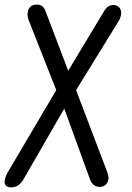

<svg xmlns="http://www.w3.org/2000/svg" viewBox="-42 -578 573 833"><path d="M-9.8 171.9 202.1 -187 82 -491.2Q77.1 -505.9 77.1 -516.1Q79.1 -538.1 89.1 -548.1Q99.1 -558.1 118.2 -558.1Q143.1 -558.1 153.8 -534.2L253.9 -271L411.1 -532.2Q425.8 -556.2 450.2 -556.2Q465.3 -556.2 474.6 -546.4Q483.9 -536.6 483.9 -521Q482.4 -502.9 474.1 -488.8L288.1 -187Q310.1 -127.9 356 -8.5Q401.9 110.8 423.8 169.9Q429.2 188 429.2 194.8Q427.7 207.5 422.9 215.8Q412.6 232.9 391.1 232.9Q360.4 232.9 348.1 199.2L236.8 -106.9L58.1 203.1Q38.6 234.9 5.9 234.9Q-15.6 234.9 -21 219.2Q-22 216.3 -22 209Q-21 193.4 -9.8 171.9Z"/></svg>

Font: BPreplay
Style: Italic
Weight: 400
Italic angle: -6°
Designer: Magenta/George Triantafyllakos
Foundry: Magenta/George Triantafyllakos
Version: Version 1.00